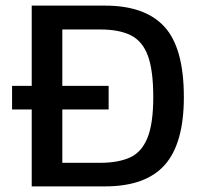

<svg xmlns="http://www.w3.org/2000/svg" viewBox="-20 -664 719 684"><path d="M93 0V-274H23V-358H93V-644H354Q497 -644 566 -568.5Q635 -493 635 -318Q635 -153 567 -76.5Q499 0 354 0ZM202 -84H337Q400 -84 442 -102.5Q484 -121 505 -172Q526 -223 526 -318Q526 -413 507 -465Q488 -517 446.5 -538Q405 -559 337 -559H202V-358H367V-274H202Z"/></svg>

Font: Kanit
Style: Regular
Weight: 400
Designer: Katatrad Team
Foundry: CadsonDemak
Version: Version 2.000; ttfautohint (v1.8.3)